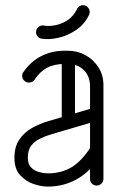

<svg xmlns="http://www.w3.org/2000/svg" viewBox="-20 -706 467 731"><path d="M373.8 -25.1Q373.8 -14.4 366.2 -7Q358.6 0.4 348.2 0.4Q337.5 0.4 330.1 -7Q322.8 -14.4 322.8 -25.1V-377.1Q322.8 -415.8 299.2 -439.1Q275.6 -462.5 237.2 -462.5H226.2Q186.8 -462.5 159.2 -448Q131.6 -433.5 111 -401.6Q103.1 -391.6 89.9 -391.6Q79.1 -391.6 71.8 -399.3Q64.4 -407 64.4 -417.1Q64.4 -426.1 69.1 -431.6Q96.8 -471.8 136.8 -492.3Q176.8 -512.9 226.2 -512.9H237.2Q274.6 -512.9 305.4 -496Q336.2 -479.1 355 -449.5Q373.8 -419.9 373.8 -382ZM327.1 -148.6Q330.8 -153.2 335.9 -156.1Q341.1 -159 348.2 -159Q358.6 -159 364.8 -151.6Q370.9 -144.2 370.9 -134.1Q370.9 -129.5 370.9 -125.9Q370.9 -122.2 369 -119Q326.6 -55 275.1 -25.3Q223.6 4.4 162.4 4.4Q162.4 4.4 161.6 4.4Q160.8 4.4 160.8 4.4Q138 4.4 108.6 -5.2Q79.1 -14.8 57.1 -38.6Q35 -62.4 35 -104.6Q35 -105 35 -106Q35 -107 35 -107.6Q35.4 -148.9 54.6 -176.2Q73.8 -203.6 103.2 -219.6Q132.8 -235.6 163 -244.4L341.1 -296.8Q343.2 -297.1 344.7 -297.3Q346.1 -297.5 348.2 -297.5Q358 -297.5 365.9 -290.1Q373.8 -282.8 373.8 -272Q373.8 -264 368.2 -257.2Q362.6 -250.4 354.4 -247.2L176.5 -195.1Q151.9 -187.9 131.3 -177.6Q110.8 -167.4 98.4 -150.8Q86 -134.1 86 -107.6Q86 -107 86 -106Q86 -105 86 -105Q86 -81 98.6 -68.3Q111.2 -55.6 129 -50.8Q146.8 -46 160.8 -46Q160.8 -46 161.6 -46Q162.4 -46 162.4 -46Q213.2 -46 252.1 -69.1Q290.9 -92.2 327.1 -148.6ZM265.5 -244.5Q265.5 -234.1 258.1 -226.9Q250.8 -219.6 240.6 -219.6Q229.9 -219.6 222.5 -226.9Q215.1 -234.1 215.1 -244.5V-486Q215.1 -496.8 222.5 -503.8Q229.9 -510.9 240.6 -510.9Q250.8 -510.9 258.1 -503.8Q265.5 -496.8 265.5 -486ZM272.5 -670.2Q276 -678.1 283 -682.6Q290 -687.1 298.6 -686.1Q309 -684.8 315.7 -676.7Q322.4 -668.6 321.4 -657.9Q321 -656.4 320.6 -654.6Q320.2 -652.8 319.9 -651.2Q302.9 -614.2 270.6 -592.3Q238.4 -570.4 202.8 -562.3Q167.2 -554.2 140.2 -558.5Q129.5 -559.5 122.8 -567.8Q116.1 -576 117.5 -586.1Q118.5 -596.5 126.4 -603.2Q134.4 -609.9 145.1 -608.9Q166 -605 191.3 -610.1Q216.6 -615.2 238.6 -630.2Q260.5 -645.1 272.5 -670.2Z"/></svg>

Font: Libertine-Super Thin
Style: Regular
Weight: 100
Designer: Bastien Sozeau
Foundry: NBR — Bastien Sozeau
Version: Version 2.003;gftools[0.9.33]